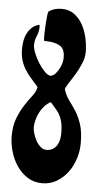

<svg xmlns="http://www.w3.org/2000/svg" viewBox="-52 -741 405 777"><g transform="rotate(5 150.5 -353.0)"><path d="M114 -692Q136 -708 167 -708Q198 -708 219.5 -691.5Q241 -675 254 -650.5Q267 -626 273 -596.5Q279 -567 279 -542Q279 -519 268 -493.5Q257 -468 243.5 -446Q230 -424 219 -407.5Q208 -391 208 -385Q216 -359 230 -340.5Q244 -322 257.5 -301Q271 -280 281 -250Q291 -220 291 -172Q291 -142 281.5 -111Q272 -80 253.5 -55Q235 -30 208.5 -14Q182 2 149 2Q115 2 89 -15Q63 -32 45.5 -58Q28 -84 19 -116Q10 -148 10 -177Q10 -220 22.5 -251.5Q35 -283 50.5 -306.5Q66 -330 80 -348Q94 -366 97 -384Q82 -402 68 -417.5Q54 -433 43.5 -450Q33 -467 27 -487Q21 -507 21 -533Q21 -549 24 -566Q27 -583 34.5 -597Q42 -611 53.5 -621.5Q65 -632 83 -636L84 -627Q84 -608 76 -590Q68 -572 68 -552Q68 -540 75.5 -520.5Q83 -501 95 -482Q107 -463 121 -448.5Q135 -434 147 -434L160 -440Q174 -454 183 -473.5Q192 -493 192 -513Q192 -549 170 -560.5Q148 -572 118 -572L107 -573Q106 -579 106 -585Q106 -591 106 -597Q106 -603 106.5 -617Q107 -631 108 -646Q109 -661 110.5 -674Q112 -687 114 -692ZM96 -221Q96 -210 100.5 -195Q105 -180 112.5 -166.5Q120 -153 131 -143.5Q142 -134 155 -134Q170 -134 180.5 -140.5Q191 -147 197.5 -157.5Q204 -168 206.5 -180.5Q209 -193 209 -206Q209 -229 206 -245Q203 -261 197 -274Q191 -287 181 -299Q171 -311 156 -328Q142 -321 131 -309Q120 -297 112.5 -282.5Q105 -268 100.5 -252Q96 -236 96 -221Z"/></g></svg>

Font: Reclame
Style: Regular
Weight: 400
Designer: Peter Wiegel
Foundry: Peter Wiegel
Version: Version 1.000